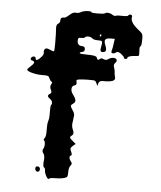

<svg xmlns="http://www.w3.org/2000/svg" viewBox="-54 -732 720 856"><g transform="rotate(5 306.5 -304.0)"><path d="M372 -586Q369 -586 367 -580Q366 -576 369 -576Q374 -576 374 -581Q374 -586 372 -586ZM275 -677Q289 -684 309 -684Q320 -684 320 -681Q320 -677 349 -677Q378 -677 382 -681Q385 -684 393 -684Q405 -684 415 -677Q426 -670 434 -675Q436 -676 446 -676H468Q482 -676 485 -679Q489 -686 496.5 -684.5Q504 -683 503 -676Q503 -675 502.5 -672.5Q502 -670 502 -669Q502 -648 533 -623Q549 -611 553 -605Q557 -599 557 -587V-577Q557 -550 552 -548Q547 -546 549 -524Q550 -509 548 -506Q546 -503 536 -503Q522 -503 510 -499.5Q498 -496 498 -491Q498 -486 491 -486Q483 -486 483 -491Q483 -495 471.5 -504.5Q460 -514 452 -514Q449 -514 447 -512Q441 -506 432 -506Q422 -506 426 -518Q430 -531 432 -550L435 -571H415Q391 -571 391 -556Q391 -548 397 -535Q404 -517 397 -511Q390 -506 381 -508Q373 -511 377 -527Q380 -544 380 -549Q380 -555 376.5 -556.5Q373 -558 361 -558Q341 -558 334 -565Q328 -571 315 -571Q305 -571 302 -566Q299 -562 286 -562Q276 -563 273.5 -560Q271 -557 271 -548Q271 -526 293 -526Q306 -526 306 -513Q306 -502 294 -500Q289 -499 286.5 -497.5Q284 -496 285 -494Q286 -490 323 -490Q360 -490 362 -481Q366 -465 378 -477Q383 -482 394 -476Q404 -471 415 -479Q425 -486 436 -486Q452 -486 452 -475Q452 -470 446 -464Q441 -459 441 -453Q441 -449 444 -440Q447 -431 447 -427Q447 -415 451 -401Q455 -388 440 -383Q428 -379 412 -379H405H397Q383 -379 379 -367L376 -355L370 -368Q367 -375 363.5 -377Q360 -379 348 -379H329Q281 -378 281 -372Q281 -367 282 -364Q285 -351 275 -349Q262 -346 262 -331Q262 -319 272 -306Q284 -290 284 -281Q284 -273 275 -267Q266 -261 266 -256Q266 -252 275 -238Q284 -226 284 -215Q284 -214 283.5 -211Q283 -208 283 -207Q279 -179 279 -175Q279 -162 285 -149Q292 -132 283 -126Q275 -121 275 -116Q275 -111 289 -100L302 -89L290 -79Q282 -72 281 -67.5Q280 -63 285 -53Q292 -37 286 -36Q280 -34 280 -27Q280 -19 288 -9Q296 0 288 9Q280 17 280 39Q280 60 275 62Q261 71 223 71Q202 71 197 76Q196 76 196 76.5Q196 77 195 77Q190 77 183 63.5Q176 50 176 39Q176 31 170 27Q165 24 167 0Q168 -4 168 -12Q168 -28 162 -35Q154 -45 160 -55Q165 -62 165 -76Q165 -90 160 -92Q156 -95 162 -103Q168 -110 168 -134V-145V-156Q168 -170 171.5 -180.5Q175 -191 175 -204V-216Q175 -249 177 -251Q181 -255 181 -261Q181 -272 171 -279Q151 -292 169 -302Q178 -307 171 -320Q164 -333 170 -344Q177 -355 171 -356Q166 -358 160 -370Q158 -377 154 -379.5Q150 -382 138 -382H128H124Q103 -382 80.5 -388Q58 -394 58 -401Q58 -404 72 -416.5Q86 -429 86 -435Q86 -440 76 -443Q67 -445 70 -453Q72 -458 77 -460Q82 -462 86.5 -460.5Q91 -459 91 -454Q91 -447 96 -447Q102 -447 114 -460Q127 -473 125 -482Q123 -491 128 -498Q134 -506 150 -498Q167 -490 170 -493Q172 -495 172 -529Q172 -574 170 -595Q169 -611 177 -616Q186 -620 186 -633Q186 -647 204 -646Q209 -646 225 -660Q240 -674 252 -672Q263 -670 275 -677ZM134 29Q136 24 145 26Q153 28 153 37.5Q153 47 145 49Q138 50 134 42.5Q130 35 134 29Z"/></g></svg>

Font: Senatorium Sm3
Style: Regular
Weight: 400
Designer: crossinguard
Version: Version 001.006